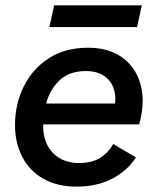

<svg xmlns="http://www.w3.org/2000/svg" viewBox="-20 -687 581 716"><path d="M266 9Q193 9 141.5 -20.5Q90 -50 63 -102Q36 -154 36 -221Q36 -298 68 -363.5Q100 -429 161 -469Q222 -509 308 -509Q373 -509 418.5 -483.5Q464 -458 488 -413Q512 -368 512 -311Q512 -270 499 -223H141Q141 -220 141 -217Q141 -154 177.5 -116.5Q214 -79 275 -79Q322 -79 353 -98Q384 -117 402 -150L487 -100Q455 -50 398 -20.5Q341 9 266 9ZM301 -422Q238 -422 202 -387.5Q166 -353 152 -301H409Q410 -309 410 -317Q410 -365 381 -393.5Q352 -422 301 -422ZM509 -667 491 -586H164L182 -667Z"/></svg>

Font: Prodigy Sans Medium
Style: Italic
Weight: 500
Italic angle: -13°
Designer: Wei Huang
Foundry: Wei Huang
Version: Version 1.003; ttfautohint (v1.8.3)